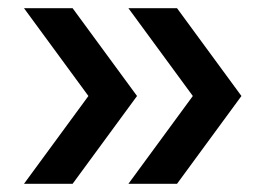

<svg xmlns="http://www.w3.org/2000/svg" viewBox="-20 -516 667 468"><path d="M38.5 -68 195.5 -282 38.5 -496H157L314 -282L157 -68ZM293 -68 450 -282 293 -496H411.5L568.5 -282L411.5 -68Z"/></svg>

Font: Encode Sans Exp Md
Style: Regular
Weight: 500
Width: 7
Designer: Multiple Designers
Foundry: Impallari Type
Version: Version 3.002; ttfautohint (v1.8.3) -l 8 -r 50 -G 200 -x 14 